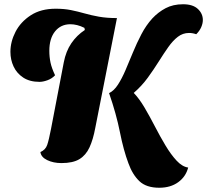

<svg xmlns="http://www.w3.org/2000/svg" viewBox="-20 -745 974 903"><path d="M729 138Q668 138 635.5 107Q603 76 584 23Q561 -38 544 -123.5Q527 -209 493 -307Q516 -318 534.5 -346.5Q553 -375 570 -414.5Q587 -454 605 -498Q623 -542 645 -584Q667 -626 696 -658Q724 -688 759 -706.5Q794 -725 841 -725Q887 -725 910.5 -703Q934 -681 934 -651Q934 -635 926.5 -617.5Q919 -600 903 -584Q886 -590 869 -590Q840 -590 816.5 -572Q793 -554 771.5 -523.5Q750 -493 726.5 -455.5Q703 -418 675 -379.5Q647 -341 609 -308Q635 -281 659.5 -239.5Q684 -198 708.5 -150.5Q733 -103 758.5 -60.5Q784 -18 810.5 10.5Q837 39 865 43Q854 86 818 112Q782 138 729 138ZM269 22Q231 22 202 8Q173 -6 170 -30Q194 -40 202 -63.5Q210 -87 220 -139L280 -452Q290 -504 315.5 -541.5Q341 -579 379 -604L377 -614Q359 -623 342.5 -627Q326 -631 311 -631Q266 -631 239 -597.5Q212 -564 212 -506Q212 -477 217.5 -451Q223 -425 239 -391Q224 -375 203 -367.5Q182 -360 166 -360Q120 -360 89.5 -380Q59 -400 44 -432Q29 -464 29 -501Q29 -549 53 -595.5Q77 -642 124.5 -673Q172 -704 242 -704Q282 -704 314 -697.5Q346 -691 377.5 -682Q409 -673 445.5 -666.5Q482 -660 530 -660L428 -143Q418 -89 401 -52Q384 -15 353.5 3.5Q323 22 269 22Z"/></svg>

Font: Sansita Swashed ExtraBold
Style: Regular
Weight: 800
Designer: Pablo Cosgaya
Foundry: Omnibus-Type
Version: Version 1.003; ttfautohint (v1.8.3)